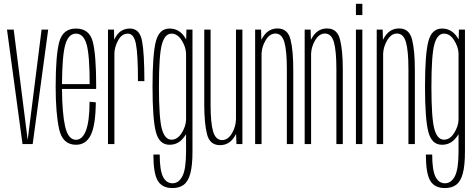

<svg xmlns="http://www.w3.org/2000/svg" viewBox="-20 -752 2480 1002"><path d="M97.5 0 16.5 -597.5H51.5L124 -25.5H125L197 -597.5H231.5L150.5 0Z M376.5 3.5Q306.5 3.5 288.5 -78.5Q270.5 -160.5 270.5 -300Q270.5 -463 289.2 -533Q308 -603 376.5 -603Q446 -603 464 -534.8Q482 -466.5 482 -301Q482 -294.5 481.5 -288H303.5Q304.5 -161.5 319.5 -93.5Q335.5 -22.5 376.5 -22.5Q410 -22.5 428.5 -70.5Q447 -118.5 447.5 -221L480 -218Q479 -99 454 -47.8Q429 3.5 376.5 3.5ZM303.5 -313H448Q448 -461.5 432.5 -518.5Q416.5 -576.5 376.5 -576.5Q337 -576.5 320.5 -518Q304.5 -461.5 303.5 -313Z M700 -328.5Q700 -470.5 689.2 -523.5Q678.5 -576.5 647.5 -576.5Q615 -576.5 596 -540.5Q577.5 -506 577 -472.5V0H543.5V-597.5H575L576 -544.5Q581.5 -556.5 589.5 -568Q614.5 -603 658 -603Q709 -603 721.2 -538.8Q733.5 -474.5 733.5 -328.5Z M880 229.5Q826 229.5 803.2 191Q780.5 152.5 780.5 54.5H813.5Q813.5 135.5 830.5 170Q847.5 204.5 880.5 204.5Q912.5 204.5 931.8 167.8Q951 131 951 38.5V-52Q945 -41.5 936.5 -31.5Q908.5 3.5 864.5 3.5Q811 3.5 793.5 -63.5Q776 -130.5 776 -299.5Q776 -469.5 793.5 -536.2Q811 -603 864.5 -603Q908.5 -603 936.5 -568.5Q945.5 -557.5 951.5 -546L953 -597.5H984.5V39Q984.5 112 973.2 153.5Q962 195 938.8 212.2Q915.5 229.5 880 229.5ZM951 -474Q949.5 -507.5 928.5 -541Q906.5 -576.5 875 -576.5Q840.5 -576.5 825 -521.2Q809.5 -466 809.5 -299.5Q809.5 -133.5 825 -78.2Q840.5 -23 875 -23Q906.5 -23 928.5 -58.5Q949.5 -92 951 -126Z M1214 0 1212 -53.5Q1207 -42.5 1199.5 -32.5Q1173 5.5 1128 5.5Q1075 5.5 1060.5 -51Q1046 -107.5 1046 -208V-597.5H1079V-205Q1079 -110.5 1092.2 -65.8Q1105.5 -21 1139 -21Q1170 -21 1191 -57Q1211 -91.5 1211.5 -131V-597.5H1245V0Z M1311.5 0V-597.5H1342.5L1344 -544Q1349.5 -555 1356.5 -565Q1383.5 -603.5 1428.5 -603.5Q1481 -603.5 1495.8 -546.8Q1510.5 -490 1510.5 -389.5V0H1477V-392.5Q1477 -487 1464 -532Q1451 -577 1417.5 -577Q1386.5 -577 1365.5 -540.5Q1347 -509 1345 -473V0Z M1570 0V-597.5H1601L1602.5 -544Q1608 -555 1615 -565Q1642 -603.5 1687 -603.5Q1739.5 -603.5 1754.2 -546.8Q1769 -490 1769 -389.5V0H1735.5V-392.5Q1735.5 -487 1722.5 -532Q1709.5 -577 1676 -577Q1645 -577 1624 -540.5Q1605.5 -509 1603.5 -473V0Z M1837.5 0V-597.5H1871V0ZM1837.5 -732H1871V-673.5H1837.5Z M1946 0V-597.5H1977L1978.5 -544Q1984 -555 1991 -565Q2018 -603.5 2063 -603.5Q2115.5 -603.5 2130.2 -546.8Q2145 -490 2145 -389.5V0H2111.5V-392.5Q2111.5 -487 2098.5 -532Q2085.5 -577 2052 -577Q2021 -577 2000 -540.5Q1981.5 -509 1979.5 -473V0Z M2302 229.5Q2248 229.5 2225.2 191Q2202.5 152.5 2202.5 54.5H2235.5Q2235.5 135.5 2252.5 170Q2269.5 204.5 2302.5 204.5Q2334.5 204.5 2353.8 167.8Q2373 131 2373 38.5V-52Q2367 -41.5 2358.5 -31.5Q2330.5 3.5 2286.5 3.5Q2233 3.5 2215.5 -63.5Q2198 -130.5 2198 -299.5Q2198 -469.5 2215.5 -536.2Q2233 -603 2286.5 -603Q2330.5 -603 2358.5 -568.5Q2367.5 -557.5 2373.5 -546L2375 -597.5H2406.5V39Q2406.5 112 2395.2 153.5Q2384 195 2360.8 212.2Q2337.5 229.5 2302 229.5ZM2373 -474Q2371.5 -507.5 2350.5 -541Q2328.5 -576.5 2297 -576.5Q2262.5 -576.5 2247 -521.2Q2231.5 -466 2231.5 -299.5Q2231.5 -133.5 2247 -78.2Q2262.5 -23 2297 -23Q2328.5 -23 2350.5 -58.5Q2371.5 -92 2373 -126Z"/></svg>

Font: Anybody Condensed ExtraLight
Style: Regular
Weight: 200
Width: 3
Designer: Tyler Finck
Foundry: Etcetera Type Company
Version: Version 1.010; ttfautohint (v1.8.3) -l 8 -r 50 -G 200 -x 14 